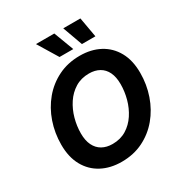

<svg xmlns="http://www.w3.org/2000/svg" viewBox="-215 -1105 1201 1270"><g transform="rotate(-30 385.5 -470.0)"><path d="M346.8 9.8Q260.4 9.8 194.6 -25.3Q128.9 -60.3 92.1 -126.7Q55.2 -193.2 55.2 -287.7Q55.2 -376.7 83.1 -457.8Q111 -538.8 163.5 -601.7Q216 -664.6 289.7 -700.9Q363.3 -737.3 454.6 -737.3Q540.8 -737.3 606.2 -702.4Q671.6 -667.5 708.6 -601Q745.5 -534.6 745.5 -439.8Q745.5 -350.5 717.5 -269.6Q689.5 -188.7 637.1 -125.7Q584.7 -62.8 511.3 -26.5Q437.9 9.8 346.8 9.8ZM352.9 -122.6Q413.1 -122.6 458.6 -150.5Q504.1 -178.5 534.7 -225Q565.3 -271.6 580.6 -327.7Q595.8 -383.7 595.8 -439.7Q595.8 -494.1 578.1 -530.9Q560.4 -567.6 527.3 -586.3Q494.3 -605 448.6 -605Q388.4 -605 342.8 -576.9Q297.1 -548.8 266.4 -502.3Q235.7 -455.7 220.3 -399.9Q204.9 -344 204.9 -288Q204.9 -233.9 222.9 -197Q240.9 -160.1 274 -141.4Q307.2 -122.6 352.9 -122.6ZM506.5 -796.7 451.6 -948.7H582.5L609.4 -796.7ZM335.5 -796.7 243.1 -948.7H383.2L440.5 -796.7Z"/></g></svg>

Font: Adwaita Sans
Style: Italic
Weight: 400
Italic angle: -9.39999°
Designer: Rasmus Andersson
Foundry: rsms
Version: Version 4.001;git-9221beed3